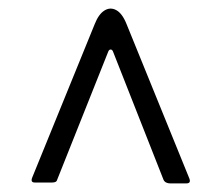

<svg xmlns="http://www.w3.org/2000/svg" viewBox="-20 -560 516 446"><path d="M243 -439Q241 -445 237 -445Q233 -445 231 -439L113 -143Q112 -139 109 -137.5Q106 -136 101 -136H61Q50 -136 55 -148L200 -504Q209 -527 222.5 -535.5Q236 -544 250 -536.5Q264 -529 274 -504L420 -145Q424 -134 413 -134H375Q370 -134 366 -136Q362 -138 360 -142Z"/></svg>

Font: Libre Franklin Light
Style: Regular
Weight: 300
Designer: Pablo Impallari, Rodrigo Fuenzalida, Nhung Nguyen
Foundry: Impallari Type
Version: Version 3.000